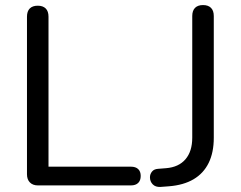

<svg xmlns="http://www.w3.org/2000/svg" viewBox="-20 -732 950 758"><path d="M130 0Q109.5 0 98 -11.8Q86.5 -23.5 86.5 -44V-666Q86.5 -687.5 97.5 -698.5Q108.5 -709.5 129 -709.5Q149.5 -709.5 160.5 -698.5Q171.5 -687.5 171.5 -666V-74H496.5Q515.5 -74 525.5 -64.5Q535.5 -55 535.5 -37.5Q535.5 -19.5 525.5 -9.8Q515.5 0 496.5 0ZM613.5 6Q594 7 583 -4.2Q572 -15.5 572 -32Q572 -44.5 580 -54.5Q588 -64.5 604 -65.5L635.5 -68Q685.5 -72 712.2 -103.2Q739 -134.5 739 -188.5V-668.5Q739 -690 750 -701Q761 -712 781.5 -712Q802 -712 813 -701Q824 -690 824 -668.5V-188Q824 -130 803.8 -88.8Q783.5 -47.5 744 -24.2Q704.5 -1 646.5 3.5Z"/></svg>

Font: Nunito ExtraLight
Style: Regular
Weight: 200
Designer: Vernon Adams
Foundry: Vernon Adams
Version: Version 3.602;April 4, 2023;FontCreator 14.0.0.2856 64-bit